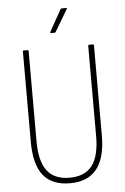

<svg xmlns="http://www.w3.org/2000/svg" viewBox="-58 -885 609 934"><g transform="rotate(-5 246.5 -417.5)"><path d="M246 8Q158 8 115.5 -45.5Q73 -99 73 -209V-651Q73 -655 77 -655H97Q101 -655 101 -651V-209Q101 -112 136.5 -65.5Q172 -19 246 -19Q321 -19 356.5 -65.5Q392 -112 392 -209V-651Q392 -655 396 -655H415Q420 -655 420 -651V-209Q420 8 246 8ZM216 -728Q211 -728 214 -733L273 -839Q275 -843 279 -843H301Q307 -843 303 -837L240 -731Q238 -728 234 -728Z"/></g></svg>

Font: Sofia Sans Cond ExtraLight
Style: Regular
Weight: 200
Width: 3
Designer: Botio Nikoltchev, Ani Petrova
Foundry: lettersoup
Version: Version 4.100; ttfautohint (v1.8.3)